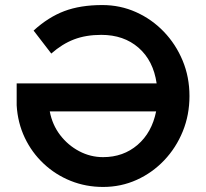

<svg xmlns="http://www.w3.org/2000/svg" viewBox="-20 -730 817 760"><path d="M388 10Q320 10 260 -14Q200 -38 153 -82Q106 -126 78 -185Q50 -244 46 -313V-400H600Q587 -490 528.5 -541Q470 -592 381 -592Q320 -592 273 -574Q226 -556 183 -518L113 -609Q171 -662 234.5 -686Q298 -710 385 -710Q456 -710 518.5 -682Q581 -654 628.5 -604.5Q676 -555 703 -490Q730 -425 730 -350Q730 -275 703.5 -210Q677 -145 630 -95.5Q583 -46 521 -18Q459 10 388 10ZM388 -108Q468 -108 524.5 -156.5Q581 -205 598 -289H177Q187 -236 218 -195.5Q249 -155 293.5 -131.5Q338 -108 388 -108Z"/></svg>

Font: Lexend Deca Medium
Style: Regular
Weight: 500
Designer: Bonnie Shaver-Troup, Thomas Jockin
Foundry: Lexend
Version: Version 1.008; ttfautohint (v1.8.4.7-5d5b)